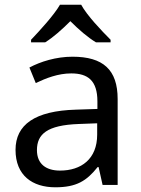

<svg xmlns="http://www.w3.org/2000/svg" viewBox="-20 -786 601 816"><path d="M325 -766H235C209 -721 149 -656 112 -617V-606H172C207 -628 243 -660 279 -696C315 -660 353 -627 388 -606H450V-617C412 -655 349 -721 325 -766ZM288 -545C218 -545 152 -524 105 -499L132 -433C176 -454 227 -474 283 -474C353 -474 394 -444 394 -355V-323L303 -320C128 -315 46 -256 46 -149C46 -40 118 10 215 10C305 10 348 -17 395 -76H399L416 0H480V-365C480 -490 418 -545 288 -545ZM314 -259 393 -262V-214C393 -110 325 -61 235 -61C177 -61 137 -88 137 -148C137 -216 180 -254 314 -259Z"/></svg>

Font: Noto Sans Newa
Style: Regular
Weight: 400
Designer: Monotype Design Team
Foundry: Monotype Imaging Inc.
Version: Version 2.007